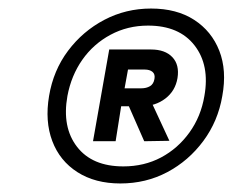

<svg xmlns="http://www.w3.org/2000/svg" viewBox="-20 -732 546 450"><path d="M262 -302Q203 -302 161.5 -328.5Q120 -355 102.5 -401.5Q85 -448 95 -507Q105 -567 139.5 -613Q174 -659 224.5 -685.5Q275 -712 334 -712Q394 -712 435 -685.5Q476 -659 494 -613Q512 -567 501 -507Q491 -448 456.5 -401.5Q422 -355 372 -328.5Q322 -302 262 -302ZM318 -401 275 -499H332L377 -402ZM269 -342Q318 -342 357.5 -363Q397 -384 424 -421.5Q451 -459 459 -507Q472 -579 436 -625.5Q400 -672 327 -672Q279 -672 239 -650.5Q199 -629 173 -592Q147 -555 138 -507Q125 -434 160.5 -388Q196 -342 269 -342ZM198 -401 236 -616H334Q367 -616 384 -598Q401 -580 396 -549Q391 -519 367.5 -501Q344 -483 311 -483H264L251 -401ZM272 -525H311Q323 -525 331.5 -530Q340 -535 342 -547Q344 -558 337.5 -563.5Q331 -569 319 -569H280Z"/></svg>

Font: DM Sans 17pt Medium
Style: Italic
Weight: 500
Italic angle: -10°
Version: Version 4.004;gftools[0.9.30]